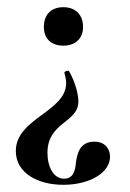

<svg xmlns="http://www.w3.org/2000/svg" viewBox="-20 -500 361 534"><path d="M156 -480C122 -480 102 -459 102 -425C102 -393 122 -373 156 -373C190 -373 211 -393 211 -425C211 -459 190 -480 156 -480ZM172 -302C171 -305 159 -302 159 -298C161 -291 164 -279 164 -269C164 -189 24 -171 24 -80C24 -18 86 14 156 14C230 14 286 -20 286 -64C286 -83 275 -106 242 -106C200 -106 194 -69 191 -46C189 -25 184 -3 158 -3C129 -3 112 -36 112 -75C112 -161 198 -158 198 -218C198 -239 188 -275 172 -302Z"/></svg>

Font: Cormorant SC Semi
Style: Regular
Weight: 600
Designer: Christian Thalmann (Catharsis Fonts)
Version: Version 1.000;PS 001.000;hotconv 1.0.70;makeotf.lib2.5.58329